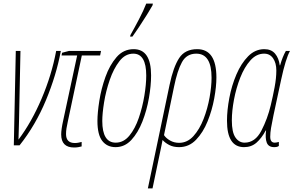

<svg xmlns="http://www.w3.org/2000/svg" viewBox="-20 -810 1636 1070"><path d="M57 0H89Q178 -112 236 -251.5Q294 -391 319 -526H293Q268 -392 212 -260.5Q156 -129 83 -32Q84 -57 84.5 -82Q85 -107 86 -136L94 -526H68Z M393 12Q407 12 417 10Q427 8 435 6V-19Q427 -17 417.5 -15Q408 -13 397 -13Q348 -13 348 -63Q348 -79 350.5 -94.5Q353 -110 358 -133L436 -501H538L543 -526H364L326 -516L323 -501H410L332 -138Q321 -88 321 -61Q321 12 393 12Z M624 10Q675 10 712 -30Q749 -70 773.5 -132.5Q798 -195 810 -264Q822 -333 822 -390Q822 -536 725 -536Q668 -536 629.5 -491.5Q591 -447 567.5 -381Q544 -315 533.5 -248Q523 -181 523 -136Q523 -59 550 -24.5Q577 10 624 10ZM625 -15Q550 -15 550 -136Q550 -177 560 -239.5Q570 -302 591.5 -364.5Q613 -427 645.5 -469Q678 -511 723 -511Q795 -511 795 -389Q795 -340 784.5 -276.5Q774 -213 753.5 -153Q733 -93 701 -54Q669 -15 625 -15ZM705 -606H718Q730 -622 753.5 -657.5Q777 -693 799.5 -729Q822 -765 830 -780L832 -790H795Q781 -753 754 -701.5Q727 -650 707 -615Z M978 -14Q950 -14 927.5 -27Q905 -40 894 -57L950 -327Q968 -416 994 -463.5Q1020 -511 1074 -511Q1159 -511 1159 -377Q1159 -329 1148 -267Q1137 -205 1114.5 -147Q1092 -89 1058 -51.5Q1024 -14 978 -14ZM804 240H830L876 20Q879 5 881.5 -7Q884 -19 886 -30Q900 -14 923 -2Q946 10 978 10Q1033 10 1072.5 -31Q1112 -72 1137 -134Q1162 -196 1174 -262Q1186 -328 1186 -378Q1186 -536 1079 -536Q1011 -536 978.5 -486.5Q946 -437 925 -337Z M1340 10Q1381 10 1409.5 -15Q1438 -40 1461 -83H1463Q1457 -41 1466.5 -15.5Q1476 10 1508 10Q1527 10 1534 3V-19Q1520 -15 1511 -15Q1486 -15 1486 -48Q1486 -70 1490.5 -97Q1495 -124 1504 -167L1547 -367Q1572 -483 1596 -526H1573Q1555 -495 1541 -446H1539Q1534 -486 1513 -511Q1492 -536 1453 -536Q1402 -536 1363 -496.5Q1324 -457 1297.5 -395Q1271 -333 1258 -264Q1245 -195 1245 -137Q1245 10 1340 10ZM1343 -15Q1312 -15 1292 -44Q1272 -73 1272 -139Q1272 -191 1284 -255Q1296 -319 1319 -377.5Q1342 -436 1375.5 -473.5Q1409 -511 1452 -511Q1484 -511 1502 -485Q1520 -459 1520 -417Q1520 -375 1510.5 -324.5Q1501 -274 1489 -224Q1471 -148 1436.5 -81.5Q1402 -15 1343 -15Z"/></svg>

Font: Noto Sans Display Condensed Thin
Style: Italic
Weight: 250
Width: 3
Italic angle: -12°
Designer: Monotype Design Team
Foundry: Monotype Imaging Inc.
Version: Version 1.900